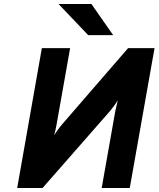

<svg xmlns="http://www.w3.org/2000/svg" viewBox="-20 -941 794 961"><path d="M66 0 189.5 -700H331L263 -317Q261.5 -309 258 -292.2Q254.5 -275.5 250.5 -264Q258 -276 270.5 -292.8Q283 -309.5 289 -316.5L621 -700H753.5L629.5 0H489L557 -384.5Q560 -397.5 563 -411Q566 -424.5 569.5 -439Q562.5 -426.5 549.5 -409.5Q536.5 -392.5 530 -384.5L193 0ZM421.5 -765 273 -921H437.5L546.5 -765Z"/></svg>

Font: Overpass ExtraBold
Style: Italic
Weight: 800
Italic angle: -10°
Designer: Delve Withrington, Dave Bailey, Thomas Jockin
Foundry: Delve Fonts LLC
Version: Version 4.000